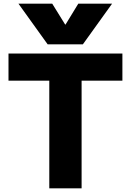

<svg xmlns="http://www.w3.org/2000/svg" viewBox="-20 -1020 709 1040"><path d="M80 -1000H263L333 -887H335L404 -1000H587L429 -780H238ZM247 0V-583H26V-730H643V-583H422V0Z"/></svg>

Font: M PLUS 2 ExtraBold
Style: Regular
Weight: 800
Version: Version 1.001